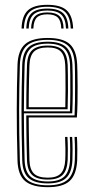

<svg xmlns="http://www.w3.org/2000/svg" viewBox="-20 -762 382 788"><path d="M174.2 -742.2Q229.2 -742.2 253.8 -719.6Q278.2 -697 280.2 -645H270.2Q268.8 -693 246.5 -713.6Q224.2 -734.2 174.2 -734.2Q124.5 -734.2 102.1 -713.6Q79.8 -693 78.2 -645H68.5Q70 -697 94.6 -719.6Q119.2 -742.2 174.2 -742.2ZM174.2 -726.8Q219 -726.8 239.1 -707.8Q259.2 -688.8 260.5 -645H250.8Q249.5 -684.5 231.8 -701.6Q214 -718.8 174.2 -718.8Q134.5 -718.8 116.8 -701.6Q99 -684.5 97.8 -645H88Q89.2 -688.8 109.4 -707.8Q129.5 -726.8 174.2 -726.8ZM174.2 -711Q208.8 -711 224.4 -695.6Q240 -680.2 241 -645H231.5Q230.8 -676.2 217.4 -689.8Q204 -703.2 174.2 -703.2Q144.5 -703.2 131.1 -689.8Q117.8 -676.2 117 -645H107.5Q108.8 -680.2 124.2 -695.6Q139.8 -711 174.2 -711ZM176.5 6.2Q113 6.2 83.2 -18.8Q53.5 -43.8 51.8 -103.2Q50 -161.5 49.4 -213.4Q48.8 -265.2 48.8 -312.9Q48.8 -360.5 49.6 -405.8Q50.5 -451 51.8 -495.8Q53.8 -555 82.9 -580.6Q112 -606.2 176.2 -606.2Q238.2 -606.2 266.2 -581Q294.2 -555.8 296.8 -496.8Q297.2 -488.5 297.8 -464.6Q298.2 -440.8 298.5 -408.4Q298.8 -376 298.1 -342.1Q297.5 -308.2 295.5 -280H97.8Q98 -250.5 98.4 -222.4Q98.8 -194.2 99.4 -165.5Q100 -136.8 100.8 -105.2Q102 -66.8 119.2 -49.8Q136.5 -32.8 176.5 -32.8Q212.5 -32.8 229.1 -49.6Q245.8 -66.5 247.8 -105.8Q248.8 -124.8 248.5 -152.9Q248.2 -181 247 -200H256.8Q258.2 -176.5 258.4 -148.6Q258.5 -120.8 257.8 -105.2Q255.5 -62.2 236.5 -43.6Q217.5 -25 176.5 -25Q131.8 -25 112 -43.8Q92.2 -62.5 90.8 -105Q89.8 -140.5 89.1 -171.5Q88.5 -202.5 88.2 -231.4Q88 -260.2 87.8 -288.5H286Q287.2 -314.8 287.8 -347.1Q288.2 -379.5 288.1 -410.6Q288 -441.8 287.8 -465.1Q287.5 -488.5 287 -496.2Q284.8 -551.5 258.8 -575Q232.8 -598.5 176.2 -598.5Q116.5 -598.5 89.9 -574.4Q63.2 -550.2 61.5 -494.8Q60.2 -451.8 59.4 -406.6Q58.5 -361.5 58.5 -313.5Q58.5 -265.5 59.1 -213.5Q59.8 -161.5 61.5 -104.5Q63 -49.5 89.6 -25.5Q116.2 -1.5 176.5 -1.5Q232.5 -1.5 258.4 -25.2Q284.2 -49 287 -104.2Q287.5 -113.5 287.6 -130.6Q287.8 -147.8 287.4 -166.6Q287 -185.5 286 -200H295.8Q297.2 -178.2 297.4 -148.9Q297.5 -119.5 296.8 -103.8Q293.8 -44.8 265.8 -19.2Q237.8 6.2 176.5 6.2ZM176.5 -9.2Q123 -9.2 97.9 -30.9Q72.8 -52.5 71.2 -104.5Q69.8 -160 69 -211Q68.2 -262 68.2 -309.9Q68.2 -357.8 69.1 -403.6Q70 -449.5 71.2 -494.5Q72.8 -546 97.2 -568.4Q121.8 -590.8 176.2 -590.8Q228.2 -590.8 251.6 -568.6Q275 -546.5 277.2 -496Q277.8 -485.8 278.2 -452.4Q278.8 -419 278.5 -376.6Q278.2 -334.2 276.5 -296.8H78Q78 -253.5 78.8 -204.1Q79.5 -154.8 81 -104.8Q82.5 -57.5 105 -37.4Q127.5 -17.2 176.5 -17.2Q222.8 -17.2 243.9 -37.6Q265 -58 267.5 -105Q268.2 -119.2 268.1 -148.5Q268 -177.8 266.5 -200H276.2Q277.8 -177.8 277.9 -148.5Q278 -119.2 277.2 -104.5Q274.8 -53.5 251.2 -31.4Q227.8 -9.2 176.5 -9.2ZM78 -305.2H267Q268.5 -343.5 268.6 -383.2Q268.8 -423 268.4 -453.8Q268 -484.5 267.5 -495.5Q265.5 -541.8 244.6 -562.2Q223.8 -582.8 176.2 -582.8Q125.2 -582.8 103.9 -561.5Q82.5 -540.2 81 -494Q79.5 -446.8 78.9 -399.1Q78.2 -351.5 78 -305.2ZM88 -313.5Q88 -342 88.2 -371Q88.5 -400 89.1 -430.4Q89.8 -460.8 90.8 -493.8Q92.2 -537.5 112.1 -556.2Q132 -575 176.2 -575Q219.2 -575 237.6 -555.9Q256 -536.8 257.8 -495Q258.2 -483.2 258.6 -453.8Q259 -424.2 258.9 -386.9Q258.8 -349.5 257.5 -313.5ZM97.8 -322H248Q248.8 -358.2 248.9 -393.9Q249 -429.5 248.6 -456.8Q248.2 -484 247.8 -494.5Q246.2 -532.8 230 -550Q213.8 -567.2 176.2 -567.2Q136.5 -567.2 119.2 -549.9Q102 -532.5 100.8 -493.5Q99.8 -462 99.1 -433.2Q98.5 -404.5 98.2 -377.2Q98 -350 97.8 -322Z"/></svg>

Font: Big Shoulders Inline Text ExtraLight
Style: Regular
Weight: 250
Version: Version 2.002